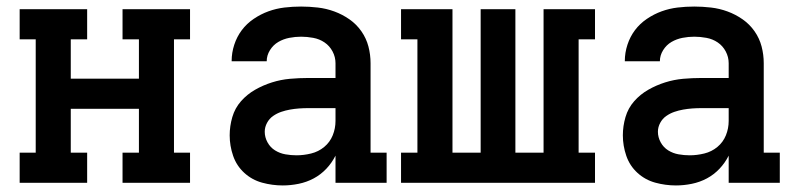

<svg xmlns="http://www.w3.org/2000/svg" viewBox="-20 -558 2440 586"><path d="M40 0V-92H89V-438H40V-530H246V-438H196V-318H404V-438H354V-530H560V-438H511V-92H560V0H354V-92H404V-226H196V-92H246V0Z M843 8Q811 8 780 -0.5Q749 -9 725.5 -30.5Q702 -52 691.5 -82.5Q681 -113 681 -145Q681 -173 689 -200.5Q697 -228 715.5 -249Q734 -270 758.5 -284Q783 -298 810 -306.5Q837 -315 865 -317.5Q893 -320 921 -320H1004V-365Q1004 -384 995 -401Q986 -418 970.5 -428.5Q955 -439 936 -442.5Q917 -446 899 -446Q881 -446 863 -442.5Q845 -439 829.5 -430Q814 -421 804 -405Q794 -389 794 -371Q794 -371 794 -371Q794 -371 794 -371H687Q687 -371 687 -371.5Q687 -372 687 -372Q687 -397 695 -421.5Q703 -446 718 -466Q733 -486 754.5 -500.5Q776 -515 799.5 -523.5Q823 -532 848 -535Q873 -538 899 -538Q924 -538 950 -535Q976 -532 1000.5 -523Q1025 -514 1046.5 -499Q1068 -484 1083 -462.5Q1098 -441 1104.5 -416Q1111 -391 1111 -365V-92H1160V0H1004V-83Q993 -61 976 -43Q959 -25 937.5 -13.5Q916 -2 891.5 3Q867 8 843 8ZM885 -84Q907 -84 929.5 -89.5Q952 -95 969.5 -109.5Q987 -124 995.5 -145Q1004 -166 1004 -189V-228H921Q907 -228 893 -227Q879 -226 865 -223.5Q851 -221 838 -216.5Q825 -212 813.5 -204Q802 -196 795 -183Q788 -170 788 -156Q788 -139 796.5 -123.5Q805 -108 819.5 -99Q834 -90 851 -87Q868 -84 885 -84Z M1204 0V-92H1254V-438H1204V-530H1361V-92H1447V-530H1553V-92H1639V-530H1796V-438H1746V-92H1796V0Z M2043 8Q2011 8 1980 -0.5Q1949 -9 1925.5 -30.5Q1902 -52 1891.5 -82.5Q1881 -113 1881 -145Q1881 -173 1889 -200.5Q1897 -228 1915.5 -249Q1934 -270 1958.5 -284Q1983 -298 2010 -306.5Q2037 -315 2065 -317.5Q2093 -320 2121 -320H2204V-365Q2204 -384 2195 -401Q2186 -418 2170.5 -428.5Q2155 -439 2136 -442.5Q2117 -446 2099 -446Q2081 -446 2063 -442.5Q2045 -439 2029.5 -430Q2014 -421 2004 -405Q1994 -389 1994 -371Q1994 -371 1994 -371Q1994 -371 1994 -371H1887Q1887 -371 1887 -371.5Q1887 -372 1887 -372Q1887 -397 1895 -421.5Q1903 -446 1918 -466Q1933 -486 1954.5 -500.5Q1976 -515 1999.5 -523.5Q2023 -532 2048 -535Q2073 -538 2099 -538Q2124 -538 2150 -535Q2176 -532 2200.5 -523Q2225 -514 2246.5 -499Q2268 -484 2283 -462.5Q2298 -441 2304.5 -416Q2311 -391 2311 -365V-92H2360V0H2204V-83Q2193 -61 2176 -43Q2159 -25 2137.5 -13.5Q2116 -2 2091.5 3Q2067 8 2043 8ZM2085 -84Q2107 -84 2129.5 -89.5Q2152 -95 2169.5 -109.5Q2187 -124 2195.5 -145Q2204 -166 2204 -189V-228H2121Q2107 -228 2093 -227Q2079 -226 2065 -223.5Q2051 -221 2038 -216.5Q2025 -212 2013.5 -204Q2002 -196 1995 -183Q1988 -170 1988 -156Q1988 -139 1996.5 -123.5Q2005 -108 2019.5 -99Q2034 -90 2051 -87Q2068 -84 2085 -84Z"/></svg>

Font: Iosevka Slab Semibold Extended
Style: Regular
Weight: 600
Width: 7
Monospace: yes
Designer: Belleve Invis
Foundry: Belleve Invis
Version: Version 11.1.0; ttfautohint (v1.8.3)